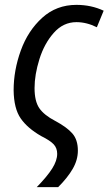

<svg xmlns="http://www.w3.org/2000/svg" viewBox="-20 -566 446 789"><path d="M215 66Q215 43 201 27.5Q187 12 149 -7Q93 -39 65 -79.5Q37 -120 36 -195Q36 -277 65.5 -358.5Q95 -440 153.5 -493Q212 -546 294 -546Q355 -546 406 -522L378 -454Q336 -475 294 -475Q240 -475 201 -431Q162 -387 142 -323Q122 -259 122 -204Q122 -150 141.5 -121.5Q161 -93 207 -69Q254 -44 277 -18Q300 8 300 53Q300 91 279 127.5Q258 164 219 203H131Q174 159 194.5 126.5Q215 94 215 66Z"/></svg>

Font: Noto Sans UI Narrow
Style: Italic
Weight: 400
Width: 4
Italic angle: -12°
Designer: Monotype Design Team
Foundry: Monotype Imaging Inc.
Version: Version 1.001